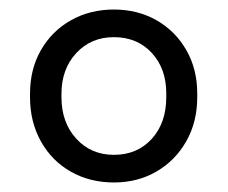

<svg xmlns="http://www.w3.org/2000/svg" viewBox="-20 -727 478 403"><path d="M219 -344Q169 -344 129 -366.5Q89 -389 66 -430Q43 -471 43 -523V-530Q43 -582 66 -622Q89 -662 129 -684.5Q169 -707 219 -707Q269 -707 308.5 -684.5Q348 -662 371 -622Q394 -582 394 -531V-523Q394 -471 371 -430.5Q348 -390 308.5 -367Q269 -344 219 -344ZM219 -402Q268 -402 298.5 -435.5Q329 -469 329 -523V-531Q329 -583 298.5 -616Q268 -649 219 -649Q171 -649 140 -615.5Q109 -582 109 -530V-523Q109 -470 140 -436Q171 -402 219 -402Z"/></svg>

Font: SUSE Thin
Style: Regular
Weight: 400
Version: Version 1.000